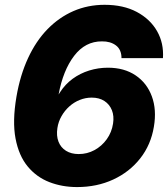

<svg xmlns="http://www.w3.org/2000/svg" viewBox="-20 -757 689 787"><path d="M295.9 9.8Q234.9 9.8 182.4 -10.5Q129.9 -30.8 93.5 -74.7Q57.1 -118.7 43.7 -189.2Q30.3 -259.8 47.4 -360.4Q62.5 -448.7 95 -518.8Q127.4 -588.9 174.8 -637.5Q222.2 -686 281.2 -711.7Q340.3 -737.3 408.7 -737.3Q485.8 -737.3 540.8 -708Q595.7 -678.7 623.8 -629.4Q651.9 -580.1 647.9 -518.6H478Q478 -553.7 455.3 -570.8Q432.6 -587.9 397.9 -587.4Q329.6 -587.9 283.9 -528.1Q238.3 -468.3 220.2 -369.6L226.1 -378.9Q247.1 -411.6 277.8 -434.1Q308.6 -456.5 345.7 -468Q382.8 -479.5 422.4 -479.5Q489.3 -479.5 535.9 -448Q582.5 -416.5 602.5 -361.8Q622.6 -307.1 610.8 -237.8Q598.6 -163.6 554.9 -107.9Q511.2 -52.2 444.3 -21.2Q377.4 9.8 295.9 9.8ZM302.7 -125.5Q337.4 -125.5 367.4 -141.8Q397.5 -158.2 417.7 -186.5Q438 -214.8 443.4 -250.5Q448.2 -281.2 438.7 -305.2Q429.2 -329.1 408 -343Q386.7 -356.9 356 -356.9Q330.6 -356.9 306.9 -347.4Q283.2 -337.9 264.2 -320.8Q245.1 -303.7 232.2 -281Q219.2 -258.3 215.3 -232.4Q210.4 -200.7 219.7 -176.5Q229 -152.3 250.5 -138.9Q272 -125.5 302.7 -125.5Z"/></svg>

Font: Inter Tight ExtraBold
Style: Italic
Weight: 800
Italic angle: -9.39999°
Designer: Rasmus Andersson
Foundry: rsms
Version: Version 3.004